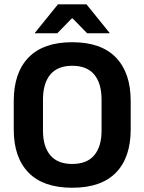

<svg xmlns="http://www.w3.org/2000/svg" viewBox="-20 -846 662 880"><path d="M311 14.5Q178.5 14.5 110.8 -54.8Q43 -124 43 -253V-383Q43 -512.5 110.8 -582.5Q178.5 -652.5 311 -652.5Q443.5 -652.5 511.2 -582.5Q579 -512.5 579 -383V-253Q579 -124 511.5 -54.8Q444 14.5 311 14.5ZM311 -94.5Q378.5 -94.5 412 -134.5Q445.5 -174.5 445.5 -247V-389Q445.5 -464 412 -504.2Q378.5 -544.5 311 -544.5Q244 -544.5 210.5 -504.2Q177 -464 177 -389V-247Q177 -174.5 210.5 -134.5Q244 -94.5 311 -94.5ZM245.5 -826H376.5L482 -695.5V-693.5H379.5L313 -761.5H309L242.5 -693.5H140V-695.5Z"/></svg>

Font: Anek Odia Medium SemiBold
Style: Regular
Weight: 600
Version: Version 1.003